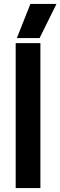

<svg xmlns="http://www.w3.org/2000/svg" viewBox="-20 -959 308 979"><path d="M135 -939H268L182 -765H66ZM60 -739H186V0H60Z"/></svg>

Font: Prompt Medium
Style: Regular
Weight: 500
Designer: Katatrad Team
Foundry: CadsonDemak
Version: Version 1.000